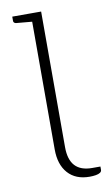

<svg xmlns="http://www.w3.org/2000/svg" viewBox="-83 -749 461 799"><g transform="rotate(-10 148.0 -350.0)"><path d="M230 6Q171 6 138.5 -30.5Q106 -67 106 -131V-706H150V-133Q150 -80 174 -54Q198 -28 246 -28H281V-14Q281 -7 274.5 -2.5Q268 2 256 4Q244 6 230 6ZM119 -706 115 -670 38 -677Q34 -678 31 -680.5Q28 -683 28 -688V-706Z"/></g></svg>

Font: Aleo ExtraLight
Style: Regular
Weight: 250
Designer: Alessio Laiso
Foundry: Alessio Laiso
Version: Version 2.001;gftools[0.9.29]